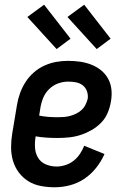

<svg xmlns="http://www.w3.org/2000/svg" viewBox="-20 -786 540 814"><path d="M212 8Q182 8 153 2.5Q124 -3 100.5 -17.5Q77 -32 60 -54.5Q43 -77 35 -104.5Q27 -132 27 -161.5Q27 -191 32 -221L52 -341Q56 -366 65 -391Q74 -416 88.5 -438.5Q103 -461 123.5 -479Q144 -497 168.5 -508Q193 -519 218 -523.5Q243 -528 268 -528Q294 -528 319 -524.5Q344 -521 367 -512Q390 -503 408.5 -488Q427 -473 438.5 -452Q450 -431 452.5 -405.5Q455 -380 450 -354Q446 -330 436 -306.5Q426 -283 407.5 -264.5Q389 -246 366.5 -233.5Q344 -221 320.5 -213.5Q297 -206 272.5 -203.5Q248 -201 224 -201Q201 -201 177.5 -202.5Q154 -204 131 -208V-207Q127 -183 128.5 -159.5Q130 -136 141.5 -117Q153 -98 174.5 -89Q196 -80 220 -80Q238 -80 257 -86Q276 -92 291.5 -104Q307 -116 318.5 -133Q330 -150 337 -168L423 -133Q410 -103 388 -75Q366 -47 337.5 -28Q309 -9 276.5 -0.5Q244 8 212 8ZM225 -289Q238 -289 251 -290Q264 -291 277 -294.5Q290 -298 302.5 -304Q315 -310 325.5 -319.5Q336 -329 342.5 -342Q349 -355 352 -368Q354 -384 348.5 -399.5Q343 -415 330.5 -424.5Q318 -434 302 -437Q286 -440 269 -440Q247 -440 225.5 -432Q204 -424 187.5 -407.5Q171 -391 162.5 -369.5Q154 -348 151 -327L146 -296Q165 -292 185 -290.5Q205 -289 225 -289ZM390 -578 266 -714 337 -766 449 -622ZM220 -578 96 -714 167 -766 279 -622Z"/></svg>

Font: Iosevka Term Curly Semibold
Style: Italic
Weight: 600
Italic angle: -9°
Designer: Belleve Invis
Foundry: Belleve Invis
Version: Version 32.3.0